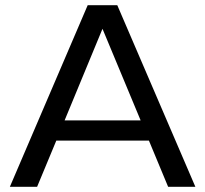

<svg xmlns="http://www.w3.org/2000/svg" viewBox="-20 -720 790 740"><path d="M432 -700H318L18 0H123L197 -178H554L628 0H733ZM229 -256 375 -609 522 -256Z"/></svg>

Font: Gully
Style: Regular
Weight: 400
Designer: jaikishan Patel
Foundry: MagicType
Version: Version 1.000;Glyphs 3.2 (3242)